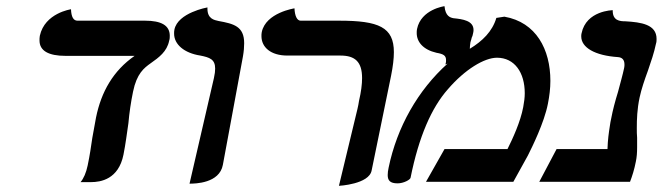

<svg xmlns="http://www.w3.org/2000/svg" viewBox="-20 -589 2147 622"><path d="M411 -292C423 -351 447 -369 468 -384C495 -403 521 -422 528 -457C530 -463 530 -468 530 -473C530 -507 502 -522 450 -522H231C218 -522 211 -534 210 -559C210 -559 125 -547 109 -473C108 -467 108 -463 108 -458C108 -425 136 -408 193 -408H416C347 -360 308 -292 291 -208C287 -187 283 -165 279 -142C275 -115 271 -86 264 -53C259 -29 251 -11 241 1H275C306 1 364 -8 380 -88C387 -123 391 -156 396 -190C399 -224 404 -258 411 -292Z M594 6C612 6 691 5 702 -55C724 -171 745 -289 767 -406C770 -423 771 -437 771 -449C771 -504 737 -512 688 -521C674 -524 652 -528 652 -561V-565C652 -565 556 -548 545 -493C544 -489 544 -484 544 -480C544 -445 577 -417 629 -409C659 -403 677 -397 677 -367C677 -359 676 -349 673 -336Z M1078 13C1078 13 1176 8 1184 -37L1247 -344C1253 -374 1256 -399 1256 -420C1256 -501 1207 -522 1079 -522H954C942 -522 935 -538 934 -562C934 -562 841 -548 828 -485C827 -480 827 -476 827 -472C827 -436 857 -409 911 -409H1083C1130 -409 1153 -389 1153 -336C1153 -316 1150 -292 1143 -262C1142 -254 1140 -245 1138 -236Z M1588 -531C1575 -487 1543 -456 1502 -431C1502 -437 1503 -445 1504 -452C1505 -457 1507 -461 1508 -465L1507 -464C1510 -470 1512 -476 1513 -483C1514 -487 1514 -490 1514 -492C1514 -522 1479 -527 1449 -530C1439 -532 1423 -536 1420 -569C1420 -569 1344 -559 1331 -495C1330 -491 1330 -486 1330 -482C1330 -453 1351 -428 1394 -418C1417 -414 1425 -409 1425 -394C1425 -390 1425 -386 1423 -380L1430 -383C1334 -297 1266 -177 1239 -46C1237 -37 1236 -29 1236 -22C1236 -5 1243 5 1268 5C1288 5 1309 -7 1310 -13C1337 -147 1378 -240 1431 -300C1486 -364 1549 -402 1590 -402C1647 -402 1680 -354 1680 -287C1680 -273 1678 -258 1675 -242C1666 -194 1641 -140 1624 -106H1420L1360 0H1643C1658 -27 1675 -58 1690 -85C1703 -111 1743 -191 1755 -253C1760 -278 1763 -303 1763 -327C1763 -429 1717 -517 1614 -535Z M2052 -273C2058 -301 2068 -330 2079 -360C2089 -389 2099 -418 2105 -447C2107 -453 2107 -458 2107 -463C2107 -510 2057 -517 2006 -520C1988 -520 1964 -522 1965 -556C1965 -556 1879 -555 1864 -481C1863 -478 1863 -474 1863 -471C1863 -435 1907 -409 1982 -404C1995 -403 2003 -396 2003 -380C2003 -377 2003 -374 2002 -369C1997 -345 1989 -318 1982 -291C1973 -262 1965 -232 1960 -205C1958 -197 1957 -190 1956 -183C1952 -158 1949 -136 1948 -106H1783L1727 0H2021C2028 -18 2035 -40 2040 -66C2043 -80 2044 -95 2044 -112V-143C2043 -153 2043 -163 2043 -174C2043 -203 2044 -235 2052 -273Z"/></svg>

Font: Libertinus Serif
Style: Bold Italic
Weight: 700
Italic angle: -12°
Designer: Philipp H. Poll, Khaled Hosny
Foundry: Caleb Maclennan
Version: Version 7.050;RELEASE